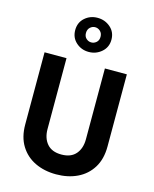

<svg xmlns="http://www.w3.org/2000/svg" viewBox="-145 -1091 967 1208"><g transform="rotate(15 338.5 -486.5)"><path d="M221 -885Q221 -935 255.5 -965.5Q290 -996 338 -996Q386 -996 421.5 -965.5Q457 -935 457 -885Q457 -836 421.5 -805Q386 -774 338 -774Q290 -774 255.5 -805Q221 -836 221 -885ZM291 -885Q291 -862 305.5 -849Q320 -836 338 -836Q357 -836 371.5 -849Q386 -862 386 -885Q386 -908 371.5 -921.5Q357 -935 338 -935Q320 -935 305.5 -921.5Q291 -908 291 -885ZM71 -700H214V-239Q214 -179 245.5 -142.5Q277 -106 339 -106Q401 -106 432.5 -142.5Q464 -179 464 -239V-700H607V-230Q607 -148 572 -91.5Q537 -35 476.5 -6Q416 23 339 23Q262 23 201.5 -6Q141 -35 106 -91.5Q71 -148 71 -230Z"/></g></svg>

Font: Jost* Semi
Style: Regular
Weight: 600
Version: Version 3.7